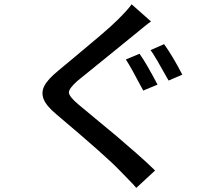

<svg xmlns="http://www.w3.org/2000/svg" viewBox="-20 -830 1040 917"><path d="M581.1 -545.9 646.5 -573.2Q678.7 -528.3 732.4 -425.8L664.1 -397.5Q604.5 -510.7 581.1 -545.9ZM699.2 -590.8 763.7 -619.1Q804.7 -562.5 850.6 -473.6L785.2 -445.3Q720.7 -561.5 699.2 -590.8ZM608.4 -809.6 701.2 -727.5Q689.5 -719.7 675.3 -708Q661.1 -696.3 646 -684.1Q630.9 -671.9 625 -667Q594.7 -641.6 491.7 -558.6Q388.7 -475.6 350.6 -444.3Q308.6 -407.2 309.1 -388.2Q309.6 -369.1 353.5 -332Q362.3 -324.2 428.7 -269.5Q495.1 -214.8 535.2 -181.2Q575.2 -147.5 631.3 -98.1Q687.5 -48.8 720.7 -15.6L630.9 67.4Q617.2 50.8 589.4 22.9Q561.5 -4.9 553.7 -13.7Q491.2 -80.1 249 -284.2Q201.2 -324.2 188.5 -356.4Q175.8 -388.7 191.9 -419.9Q208 -451.2 256.8 -491.2Q280.3 -510.7 344.2 -564Q408.2 -617.2 460.4 -661.6Q512.7 -706.1 543 -736.3Q596.7 -790 608.4 -809.6Z"/></svg>

Font: Gen Shin Gothic Monospace Medium
Style: Regular
Weight: 500
Designer: [Source Han Sans]
Ryoko NISHIZUKA  (kana & ideographs); Paul D. Hunt (Latin, Greek & Cyrillic); Wenlong ZHANG  (bopomofo
Version: Version 1.002.20150607